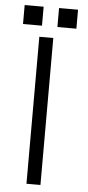

<svg xmlns="http://www.w3.org/2000/svg" viewBox="-57 -862 410 896"><g transform="rotate(5 147.5 -414.0)"><path d="M21.5 -740.2H110.4V-829.1H21.5ZM182.6 -740.2H271.5V-829.1H182.6ZM102.5 1H168V-687.5H102.5Z"/></g></svg>

Font: Dotum
Style: Regular
Weight: 400
Version: Version 2.21